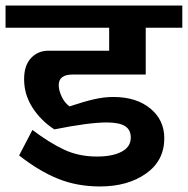

<svg xmlns="http://www.w3.org/2000/svg" viewBox="-42 -658 678 693"><path d="M27 -97 75 -189Q136 -143 189 -118Q242 -93 308 -93Q364 -93 397 -110.5Q430 -128 430 -161Q430 -190 409 -203Q388 -216 343 -216Q279 -216 154 -191Q105 -223 75 -270Q45 -317 45 -372Q45 -422 70 -448.5Q95 -475 133 -475H352V-558H-22V-638H616V-558H484V-389H221Q170 -389 170 -351Q170 -332 180.5 -309.5Q191 -287 209 -274Q260 -291 296.5 -299.5Q333 -308 367 -308Q450 -308 500.5 -266.5Q551 -225 551 -159Q551 -78 485 -31.5Q419 15 319 15Q236 15 167 -13Q98 -41 27 -97Z"/></svg>

Font: AmikoBold
Style: Bold
Weight: 700
Designer: Pablo Impallari, Rodrigo Fuenzalida, Andres Torresi
Foundry: Impallari Type
Version: Version 1.000; ttfautohint (v1.3)